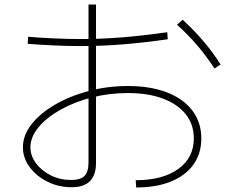

<svg xmlns="http://www.w3.org/2000/svg" viewBox="-20 -826 1040 846"><path d="M578 -32Q697 -32 765.5 -81.5Q834 -131 834 -216Q834 -278 798.5 -322.5Q763 -367 698 -391.5Q633 -416 543 -416Q461 -416 384.5 -396.5Q308 -377 246.5 -342.5Q185 -308 149.5 -265Q114 -222 114 -177Q114 -139 139 -106Q164 -73 204.5 -53Q245 -33 293 -33Q335 -33 352.5 -51Q370 -69 370 -110V-806H403V-108Q403 -1 296 -1Q238 -1 189 -25.5Q140 -50 110.5 -90Q81 -130 81 -177Q81 -230 119 -278.5Q157 -327 222.5 -365Q288 -403 371 -425Q454 -447 543 -447Q643 -447 715.5 -419Q788 -391 827.5 -339Q867 -287 867 -216Q867 -149 832 -100.5Q797 -52 733 -26Q669 0 580 0ZM336 -623Q278 -623 213.5 -626Q149 -629 102 -633L104 -664Q150 -660 214 -657Q278 -654 336 -654Q422 -654 513 -661Q604 -668 717 -684L719 -653Q607 -637 515.5 -630Q424 -623 336 -623ZM925 -524Q890 -578 849.5 -625.5Q809 -673 760 -717L785 -739Q834 -694 875.5 -645.5Q917 -597 952 -542Z"/></svg>

Font: M PLUS 2 ExtraLight
Style: Regular
Weight: 250
Designer: Coji Morishita
Foundry: UNDERFOREST DESIGN
Version: Version 1.001